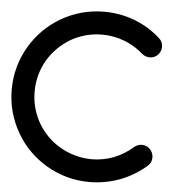

<svg xmlns="http://www.w3.org/2000/svg" viewBox="-61 -847 858 958"><g transform="rotate(5 367.5 -368.5)"><path d="M54.2 -584C15.6 -517.1 -3.9 -445.3 -3.9 -368.2C-3.9 -291.5 15.6 -219.7 54.2 -152.8C91.8 -88.4 143.1 -37.6 207 0C273.4 38.6 345.2 58.1 422.9 58.1C475.6 57.6 526.9 48.3 576.2 29.8C624 11.2 667.5 -15.1 706.1 -48.8C718.8 -60.1 725.1 -74.2 725.1 -91.3C725.1 -105.5 720.2 -118.7 710.4 -129.9C700.2 -142.1 687 -148.4 670.9 -149.4H667C652.8 -149.4 640.1 -144.5 628.9 -134.8C601.1 -110.4 569.8 -91.3 535.2 -77.1C499 -63 461.4 -56.2 422.9 -56.2C366.7 -56.6 314 -71.3 265.1 -99.1C218.3 -126.5 180.7 -163.6 152.8 -210.9C125 -259.8 110.8 -312 110.8 -368.2C110.8 -424.3 125 -477.1 152.8 -525.9C181.2 -572.8 218.8 -610.4 265.1 -638.2C313.5 -666 366.2 -680.2 422.9 -680.2C461.4 -680.2 499 -673.3 535.2 -659.2C569.8 -646 601.1 -627 628.9 -602.1C640.1 -592.8 653.3 -587.9 667.5 -587.9H670.4C686 -588.4 699.2 -594.7 710 -606.9C719.7 -618.2 724.6 -630.9 724.6 -645C724.6 -662.6 718.3 -676.8 705.1 -688C667 -722.2 624 -748.5 576.2 -767.1C526.9 -785.6 475.6 -794.9 422.9 -794.9C345.7 -794.9 273.9 -775.4 207 -736.8C143.1 -699.2 92.3 -647.9 54.2 -584Z"/></g></svg>

Font: Nemoy
Style: Bold
Weight: 700
Designer: BSozoo
Foundry: BSozoo
Version: Version 001.000